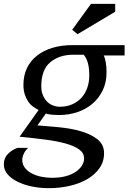

<svg xmlns="http://www.w3.org/2000/svg" viewBox="-71 -770 669 1000"><path d="M367 55C367 67.7 363.3 80 356 92C348.7 104 338 114.8 324 124.5C310 134.2 292.7 141.8 272 147.5C251.3 153.2 227.3 156 200 156C181.3 156 162.8 154.2 144.5 150.5C126.2 146.8 109.7 141.2 95 133.5C80.3 125.8 68.3 116.2 59 104.5C49.7 92.8 45 79 45 63C45 52.3 47.8 41.2 53.5 29.5C59.2 17.8 66.7 8 76 0H21C2.3 6 -14.3 16.3 -29 31C-43.7 45.7 -51 64 -51 86C-51 104.7 -44.8 121.5 -32.5 136.5C-20.2 151.5 -3.2 164.5 18.5 175.5C40.2 186.5 65.2 195 93.5 201C121.8 207 152 210 184 210C221.3 210 257.3 206 292 198C326.7 190 357.2 178.3 383.5 163C409.8 147.7 431 128.7 447 106C463 83.3 471 57.3 471 28C471 -2 459.7 -26 437 -44C414.3 -62 385.8 -76 351.5 -86C317.2 -96 279.7 -103 239 -107C198.3 -111 160 -114.3 124 -117L168 -179C172.7 -176.3 182 -174.3 196 -173C210 -171.7 224 -171 238 -171C270 -171 300.8 -175.8 330.5 -185.5C360.2 -195.2 386.3 -209.5 409 -228.5C431.7 -247.5 449.8 -270.8 463.5 -298.5C477.2 -326.2 484 -358.3 484 -395C484 -411 482.7 -427.3 480 -444C477.3 -460.7 473.7 -473 469 -481H578V-535H306C268 -535 233.5 -530.3 202.5 -521C171.5 -511.7 144.7 -498.2 122 -480.5C99.3 -462.8 81.8 -441.2 69.5 -415.5C57.2 -389.8 51 -360.7 51 -328C51 -309.3 53.3 -292.8 58 -278.5C62.7 -264.2 68.7 -251.7 76 -241C83.3 -230.3 91.8 -221.5 101.5 -214.5C111.2 -207.5 120.7 -201.7 130 -197L31 -58C79 -53.3 123.5 -48.3 164.5 -43C205.5 -37.7 241 -30.8 271 -22.5C301 -14.2 324.5 -3.8 341.5 8.5C358.5 20.8 367 36.3 367 55ZM311 -485H365C374.3 -474.3 381.5 -460.2 386.5 -442.5C391.5 -424.8 394 -403.3 394 -378C394 -353.3 390.3 -331 383 -311C375.7 -291 365.3 -273.8 352 -259.5C338.7 -245.2 322.5 -234 303.5 -226C284.5 -218 263.7 -214 241 -214C229 -214 217.2 -216.2 205.5 -220.5C193.8 -224.8 183.5 -231.5 174.5 -240.5C165.5 -249.5 158.2 -260.7 152.5 -274C146.8 -287.3 144 -303 144 -321C144 -377.7 159.5 -419.2 190.5 -445.5C221.5 -471.8 261.7 -485 311 -485ZM403 -750 305 -615 333 -592 529 -709V-750Z"/></svg>

Font: PT Serif Caption
Style: Italic
Weight: 400
Italic angle: -12°
Designer: A.Korolkova, O.Umpeleva, V.Yefimov
Foundry: ParaType Ltd
Version: Version 1.000W OFL